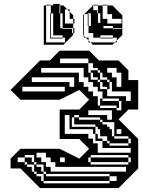

<svg xmlns="http://www.w3.org/2000/svg" viewBox="-20 -958 724 978"><path d="M184 0 84 -100H34V-150L84 -200H284L384 -150L434 -200L384 -250H284V-400H384L434 -450L384 -500L284 -450H84L34 -500L184 -650H234L284 -700H434L484 -650H584L634 -600V-550H684V-400H634L584 -350L684 -250V-100L584 0ZM286 -660V-636H430V-660ZM598 -516V-588H574V-612H526V-588H550V-564H574V-516ZM358 -516V-564H142V-540H334V-516ZM310 -492V-516H94V-492ZM538 -504H526V-516H502V-540H490V-552H526V-540H538V-516H550V-540H538V-552H526V-564H490V-552H478V-564H454V-588H442V-600H478V-588H490V-564H502V-588H490V-600H478V-612H454V-636H430V-588H442V-552H478V-540H490V-504H526V-468H622V-444H646V-492H550V-516H538ZM490 -456H502V-444H490ZM586 -408H574V-420H490V-444H586V-420H598V-444H586V-456H502V-492H478V-516H454V-540H430V-564H406V-612H190V-588H382V-540H406V-516H430V-492H454V-468H478V-420H490V-408H574V-396H598V-420H586ZM550 -348V-396H430V-372H526V-348ZM598 -276V-300H574V-276ZM646 -228V-252H634V-264H562V-336H502V-348H490V-360H382V-372H358V-360H382V-348H490V-336H502V-324H526V-312H538V-300H550V-264H562V-252H634V-228ZM634 -216V-228H538V-240H526V-264H490V-300H478V-312H466V-324H358V-360H346V-312H466V-276H478V-252H466V-276H454V-300H334V-372H310V-276H430V-252H454V-228H478V-180H646V-204H502V-240H466V-252H502V-240H526V-228H538V-216ZM646 -132V-156H634V-168H442V-156H634V-132ZM310 -132V-156H286V-132ZM634 -120V-132H442V-156H430V-132H442V-120ZM154 -120H166V-108H154ZM622 -84V-108H262V-132H238V-156H214V-180H166V-156H190V-132H214V-108H238V-84ZM202 -72H214V-60H202ZM538 -24V-36H202V-60H538V-36H574V-60H538V-72H214V-84H202V-120H166V-132H154V-168H106V-156H142V-132H154V-120H118V-132H106V-156H70V-132H106V-120H118V-108H142V-84H154V-72H166V-60H190V-36H202V-24ZM166 -84H154V-108H190V-84H202V-72H166ZM287 -910V-930H283V-910ZM239 -886H235V-890H239ZM555 -826H507V-814H555V-810H599V-814H555ZM575 -742H565L575 -752V-766H555V-778H491V-766H555V-762H491V-766H455V-790H431V-826H427V-838H431V-826H443V-890H427V-886H431V-862H427V-886H409L453 -930H455V-906H475V-890H479V-842H491V-890H479V-930H455V-934H479V-930H503V-862H527V-838H599V-862H551V-886H527V-930H503V-934H527V-930H553L603 -880V-778H601L575 -752ZM299 -762H235V-766H299ZM299 -826V-890H287V-910H283V-890H287V-826ZM239 -862H235V-886H239ZM431 -838V-862H427V-838ZM239 -838H235V-862H239ZM239 -790V-814H235V-790ZM239 -790V-766H235V-790ZM453 -730 441 -742H431V-752L417 -766H407V-776L403 -780V-880L407 -884V-886H409L407 -884V-776L417 -766H431V-752L441 -742H565L553 -730ZM203 -730V-930H215V-742H311V-766H299V-778H251V-826H239V-814H235V-838H239V-826H251V-890H239V-930H215V-934H239V-930H251V-938H283V-934H287V-930H303L323 -910H335V-898L353 -880V-862H359V-838H353V-862H335V-898L323 -910H311V-838H353V-814H359V-790H353V-814H299V-826H287V-814H299V-810H347V-790H353V-780L303 -730Z"/></svg>

Font: Rubik Broken Fax
Style: Regular
Weight: 400
Designer: Hubert and Fischer, NaN
Foundry: Hubert and Fischer, NaN
Version: Version 2.201